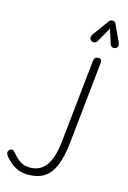

<svg xmlns="http://www.w3.org/2000/svg" viewBox="-183 -1389 979 1471"><g transform="rotate(15 306.0 -654.0)"><path d="M196 0Q155.5 0 122 -12.5Q88.5 -25 61 -47Q33.5 -69 11 -97Q1 -110 -0.2 -122.2Q-1.5 -134.5 10.5 -145.5Q17.5 -153 25 -154Q32.5 -155 40.5 -150.8Q48.5 -146.5 56 -136.5Q72 -116.5 91.2 -98.2Q110.5 -80 136.2 -68.2Q162 -56.5 196 -56.5Q249 -56.5 287.2 -83.2Q325.5 -110 349.5 -167.2Q373.5 -224.5 383 -316.5L451.5 -968Q453.5 -984.5 460 -994.2Q466.5 -1004 486.5 -1004Q499.5 -1004 505.5 -999.5Q511.5 -995 512.8 -986Q514 -977 512.5 -963.5L445 -318.5Q433 -205 403.5 -134.8Q374 -64.5 323.2 -32.2Q272.5 0 196 0ZM592 -1110Q577 -1105 565.5 -1111.2Q554 -1117.5 550 -1131.5L514 -1243.5L451 -1132.5Q438.5 -1111 423.2 -1110.2Q408 -1109.5 398.5 -1117Q387.5 -1127.5 388 -1140.5Q388.5 -1153.5 396.5 -1165L489.5 -1293Q498 -1305.5 506.2 -1307Q514.5 -1308.5 522 -1308.5Q526.5 -1308.5 534 -1304Q541.5 -1299.5 545 -1291L604.5 -1162.5Q615 -1139.5 609.2 -1126.5Q603.5 -1113.5 592 -1110Z"/></g></svg>

Font: Edu NSW ACT Hand Pre
Style: Regular
Weight: 400
Designer: Tina and Corey Anderson, Eben Sorkin, Mirko Velimirovic
Foundry: Sorkin Type Co.
Version: Version 2.000